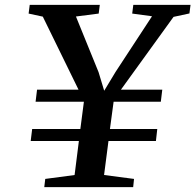

<svg xmlns="http://www.w3.org/2000/svg" viewBox="-20 -765 799 785"><path d="M131.5 -398.5H301L155 -697L97 -709.5L101.5 -745H388L383.5 -709.5L290.5 -697.5L383 -470L406 -394L452.5 -471L601.5 -698.5L520.5 -709.5L525 -745H759L754.5 -710L689.5 -696L474.5 -398.5H643.5L637.5 -349H444.5L429.5 -237.5H623L617.5 -188.5H423.5L405.5 -49.5L528 -33.5L524.5 0H161L165 -33.5L285 -49.5L302.5 -188.5H105.5L111.5 -237.5H308.5L323 -349H125.5Z"/></svg>

Font: Merriweather 72pt SemiBold
Style: Italic
Weight: 600
Italic angle: -7.8°
Version: Version 2.101